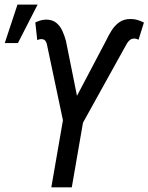

<svg xmlns="http://www.w3.org/2000/svg" viewBox="-38 -800 634 820"><path d="M326.7 -335.4 268.6 0H181.2L239.3 -335.4ZM282.2 -374.5 415 -626.5Q425.8 -649.9 439.5 -671.1Q453.1 -692.4 472.7 -705.8Q492.2 -719.2 520.5 -718.8Q536.1 -718.8 549.6 -714.6Q563 -710.4 576.7 -703.6L553.7 -630.4Q549.3 -632.8 544.9 -634Q540.5 -635.3 535.6 -635.3Q523.9 -635.3 516.4 -628.9Q508.8 -622.6 503.7 -613.5Q498.5 -604.5 493.7 -595.7L310.1 -264.6L245.6 -266.1ZM243.7 -625 296.4 -362.8 293.5 -265.6 235.4 -264.6 165.5 -595.7Q164.1 -603.5 162.1 -611.8Q160.2 -620.1 155.3 -626.2Q150.4 -632.3 140.6 -632.8Q135.3 -633.3 130.6 -632.1Q126 -630.9 121.1 -628.9L112.8 -704.1Q124 -709.5 135.7 -712.9Q147.5 -716.3 160.2 -716.3Q186.5 -715.8 202.6 -702.4Q218.8 -689 228.3 -668.2Q237.8 -647.5 243.7 -625ZM-17.6 -616.2 36.6 -780.3H122.6L38.6 -616.2Z"/></svg>

Font: Roboto Condensed
Style: Italic
Weight: 400
Italic angle: -12°
Designer: Christian Robertson
Foundry: Google
Version: Version 3.0